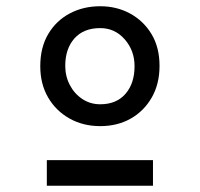

<svg xmlns="http://www.w3.org/2000/svg" viewBox="-20 -727 640 615"><path d="M301 -323Q246 -323 202.5 -347.5Q159 -372 134 -415Q109 -458 109 -515Q109 -575 134.5 -618Q160 -661 203.5 -684Q247 -707 301 -707Q354 -707 397 -683.5Q440 -660 465.5 -617.5Q491 -575 491 -516Q491 -458 466 -414.5Q441 -371 398.5 -347Q356 -323 301 -323ZM301 -393Q353 -393 382 -426.5Q411 -460 411 -515Q411 -565 379.5 -601Q348 -637 301 -637Q248 -637 218.5 -604Q189 -571 189 -516Q189 -483 203.5 -455Q218 -427 243.5 -410Q269 -393 301 -393ZM130 -132V-214H470V-132Z"/></svg>

Font: ABeeZee
Style: Regular
Weight: 400
Designer: Anja Meiners
Foundry: Anja Meiners
Version: Version 1.003; ttfautohint (v1.8.3)